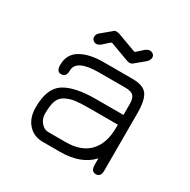

<svg xmlns="http://www.w3.org/2000/svg" viewBox="-140 -732 859 869"><g transform="rotate(30 289.0 -297.5)"><path d="M300.8 -237.3Q251 -237.3 224.1 -233.9Q197.3 -230.5 173.8 -218.3Q150.4 -206.1 142.1 -181.6Q133.8 -157.2 133.8 -115.2Q133.8 -89.8 150.4 -70.3Q167 -50.8 187.5 -50.8H278.3Q360.4 -50.8 402.3 -95.2Q444.3 -139.6 444.3 -222.7V-237.3ZM300.8 -288.1H444.3V-343.8Q444.3 -374 433.1 -386.7Q421.9 -399.4 390.6 -399.4H252.9Q133.8 -399.4 133.8 -340.8Q133.8 -306.6 107.4 -306.6Q83 -306.6 83 -340.8Q83 -397.5 127.9 -423.8Q172.9 -450.2 246.1 -450.2H397.5Q454.1 -450.2 474.6 -422.9Q495.1 -395.5 495.1 -327.1V-26.4Q495.1 6.8 469.7 6.8Q444.3 6.8 444.3 -27.3V-61.5Q388.7 0 278.3 0H187.5Q141.6 0 112.3 -32.7Q83 -65.4 83 -120.1Q83 -218.8 136.2 -253.4Q189.5 -288.1 300.8 -288.1ZM342.8 -560.5Q345.7 -560.5 350.6 -564.5L380.9 -591.8Q393.6 -600.6 402.3 -600.6Q412.1 -600.6 419.9 -594.7Q427.7 -588.9 427.7 -578.1Q427.7 -564.5 414.1 -551.8L368.2 -513.7Q360.4 -505.9 349.6 -505.9Q347.7 -505.9 345.7 -506.3Q343.8 -506.8 342.3 -506.8Q340.8 -506.8 339.8 -507.8H337.9L242.2 -543Q240.2 -544.9 236.3 -544.9Q233.4 -544.9 228.5 -541L198.2 -513.7Q185.5 -504.9 176.8 -504.9Q168 -504.9 160.2 -511.2Q152.3 -517.6 152.3 -528.3Q152.3 -543 166 -553.7L210.9 -590.8Q217.8 -599.6 229.5 -599.6Q231.4 -599.6 236.3 -598.6Q241.2 -597.7 242.2 -597.7L337.9 -562.5Z"/></g></svg>

Font: Jura
Style: Book
Weight: 400
Version: Version 2.3